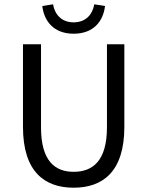

<svg xmlns="http://www.w3.org/2000/svg" viewBox="-20 -862 686 894"><path d="M177 -834C185 -764 230 -705 323 -705C416 -705 461 -764 469 -834L419 -842C411 -795 380 -758 323 -758C266 -758 235 -795 227 -842ZM87 -271C87 -61 189 12 323 12C457 12 559 -61 559 -271V-656H478V-269C478 -111 410 -62 323 -62C237 -62 171 -111 171 -269V-656H87Z"/></svg>

Font: Cambridge Sans
Style: Regular
Weight: 400
Version: Version 2.020;PS 002.020;hotconv 1.0.88;makeotf.lib2.5.64775